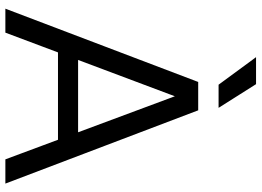

<svg xmlns="http://www.w3.org/2000/svg" viewBox="-146 -804 950 697"><g transform="rotate(90 328.5 -455.0)"><path d="M11 0 277 -700H380L646 0H558L322 -634H336L98 0ZM121 -191 149 -264H509L538 -191ZM287 -774 187 -910H285L371 -774Z"/></g></svg>

Font: SUSE
Style: Regular
Weight: 400
Designer: Rene Bieder
Foundry: SUSE
Version: Version 1.000